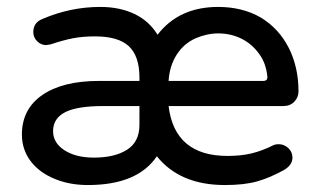

<svg xmlns="http://www.w3.org/2000/svg" viewBox="-20 -529 930 560"><path d="M140.6 -6.8Q94.7 -25.4 69.3 -59.1Q43.9 -92.8 43.9 -136.7Q43.9 -210.9 103.5 -252Q163.1 -293 269.5 -293H386.7V-302.7Q386.7 -365.2 356 -394Q325.2 -422.9 256.8 -422.9Q221.7 -422.9 193.4 -417.5Q165 -412.1 127 -399.4L114.3 -397.5Q99.6 -397.5 88.4 -408.7Q77.1 -419.9 77.1 -435.5Q77.1 -462.9 103.5 -473.6Q185.5 -508.8 272.5 -508.8Q329.1 -508.8 372.1 -488.3Q415 -467.8 439.5 -427.7Q502 -508.8 616.2 -508.8Q687.5 -508.8 741.2 -477.5Q793.9 -445.3 822.3 -389.2Q850.6 -333 850.6 -262.7Q850.6 -245.1 838.4 -232.4Q826.2 -219.7 806.6 -219.7H471.7Q489.3 -74.2 643.6 -74.2Q682.6 -74.2 713.4 -81.5Q744.1 -88.9 775.4 -104.5Q782.2 -108.4 793 -108.4Q808.6 -108.4 820.8 -97.2Q833 -85.9 833 -69.3Q833 -46.9 806.6 -32.2Q765.6 -9.8 728.5 0.5Q691.4 10.7 635.7 10.7Q504.9 10.7 437.5 -73.2Q380.9 10.7 236.3 10.7Q183.6 10.7 140.6 -6.8ZM253.9 -69.3Q314.5 -69.3 350.6 -92.3Q386.7 -115.2 386.7 -165V-219.7H281.2Q205.1 -219.7 169.9 -201.7Q134.8 -183.6 134.8 -146.5Q134.8 -112.3 168 -90.8Q201.2 -69.3 253.9 -69.3ZM748 -293Q760.7 -293 759.8 -305.7Q755.9 -344.7 736.3 -371.1Q715.8 -400.4 684.6 -416Q653.3 -431.6 616.2 -431.6Q584 -431.6 549.8 -417Q515.6 -401.4 495.1 -369.1Q474.6 -336.9 471.7 -293Z"/></svg>

Font: jf-openhuninn-2.0
Style: Regular
Weight: 400
Designer: [Kosugi Maru]
Designed by MOTOYA      

[Varela Round]
Joe Prince (Latin component); Avraham Cornfeld (Hebrew component)
Foundry: justfont CO.,LTD.
Version: 2.0